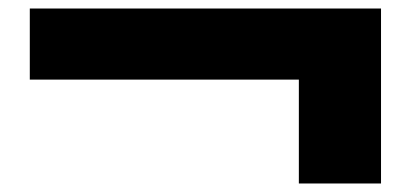

<svg xmlns="http://www.w3.org/2000/svg" viewBox="-20 -571 980 451"><path d="M875 -551V-140H682V-384H50V-551Z"/></svg>

Font: OA Gothic ExtraBold
Style: Regular
Weight: 800
Designer: Choi Chi-young, Lee Jaesang, Lee Juhyun, Han Dohee
Foundry: DDUNGSANG CORP.
Version: Version 1.000;Build 20210203